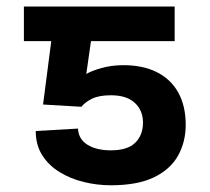

<svg xmlns="http://www.w3.org/2000/svg" viewBox="-20 -548 630 577"><path d="M224.6 -227.1 109.4 -233.9 147.5 -528.3H504.9V-424.3H253.4L239.3 -325.7Q255.9 -335.4 284.9 -343.5Q314 -351.6 345.7 -352.1Q406.7 -353 449.7 -332Q492.7 -311 515.4 -270.5Q538.1 -230 538.1 -172.9Q538.1 -121.6 515.1 -80.3Q492.2 -39.1 442.6 -15.1Q393.1 8.8 313 8.8Q272 8.8 231.9 -1Q191.9 -10.7 159.2 -30.8Q126.5 -50.8 106.9 -81.5Q87.4 -112.3 87.4 -154.3L214.4 -161.6Q215.8 -129.9 242.9 -113Q270 -96.2 313 -96.2Q363.3 -96.2 386.5 -119.1Q409.7 -142.1 409.7 -179.2Q409.7 -216.3 385 -239Q360.4 -261.7 313.5 -261.7Q277.8 -261.7 256.8 -251.5Q235.8 -241.2 224.6 -227.1ZM203.6 -528.3V-424.3H51.8V-528.3Z"/></svg>

Font: Inter 28pt SemiBold
Style: Regular
Weight: 600
Designer: Rasmus Andersson
Foundry: rsms
Version: Version 4.001;git-66647c0bb